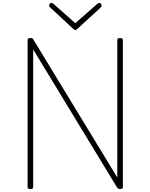

<svg xmlns="http://www.w3.org/2000/svg" viewBox="-20 -1274 1025 1308"><path d="M187 14Q168 14 168 -1V-1000Q168 -1008 172.5 -1011.5Q177 -1015 186 -1015Q195 -1015 199.5 -1013Q204 -1011 207 -1005L779 -65V-1000Q779 -1008 783.5 -1011.5Q788 -1015 798 -1015Q817 -1015 817 -1000V-1Q817 7 812 10.5Q807 14 799 14Q790 14 786 11.5Q782 9 778 4L206 -937V-1Q206 7 202 10.5Q198 14 187 14ZM656 -1254Q663 -1254 667.5 -1248.5Q672 -1243 672 -1235Q672 -1232 671 -1229.5Q670 -1227 667 -1224L509 -1079Q504 -1074 500.5 -1072Q497 -1070 493 -1070Q489 -1070 485.5 -1072Q482 -1074 477 -1079L320 -1225Q316 -1228 315.5 -1231Q315 -1234 315 -1236Q315 -1244 319.5 -1249Q324 -1254 331 -1254Q334 -1254 337.5 -1252Q341 -1250 344 -1248L493 -1116L643 -1248Q646 -1250 649 -1252Q652 -1254 656 -1254Z"/></svg>

Font: Playwrite NG Modern Thin
Style: Regular
Weight: 250
Designer: Veronika Burian, José Scaglione
Foundry: TypeTogether
Version: Version 1.002